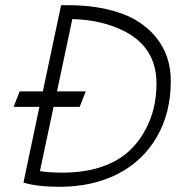

<svg xmlns="http://www.w3.org/2000/svg" viewBox="-20 -700 716 735"><path d="M69.8 -1Q123 15.1 208 15.1Q334 15.1 430.2 -33.9Q526.4 -83 580.1 -175.3Q633.8 -267.6 633.8 -390.1Q633.8 -437 620.4 -478.8Q606.9 -520.5 576.7 -557.9Q546.4 -595.2 501.5 -622.1Q456.5 -648.9 389.6 -664.6Q322.8 -680.2 240.2 -680.2H213.9L144 -350.1H55.2L32.2 -291H130.9ZM285.2 -291 308.1 -350.1H198.2L256.8 -627Q372.1 -624 459 -579.1Q579.1 -516.1 579.1 -379.9Q579.1 -281.2 536.6 -203.1Q494.1 -125 424.8 -85.9Q340.8 -39.1 220.2 -39.1Q168.9 -39.1 132.8 -44.9L185.1 -291Z"/></svg>

Font: Comic Neue Angular
Style: Italic
Weight: 400
Italic angle: -12°
Designer: Craig Rozynski
Foundry: Craig Rozynski
Version: Version 2.003